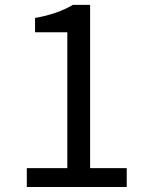

<svg xmlns="http://www.w3.org/2000/svg" viewBox="-20 -753 595 773"><path d="M87.9 0V-76.2H251V-623H121.1V-680.7Q210.9 -696.3 273.4 -733.4H342.8V-76.2H490.2V0Z"/></svg>

Font: irohakakuC Regular
Style: Regular
Weight: 400
Designer: [Source Han Sans]
Ryoko NISHIZUKA Ë•øÂ°öÊ∂ºÂ≠ê (kana & ideographs); Paul D. Hunt (Latin, Greek & Cyrillic); Wenlong ZHAN
Version: Version 1.001.20160904